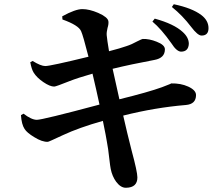

<svg xmlns="http://www.w3.org/2000/svg" viewBox="-20 -832 1040 907"><path d="M711 -744Q802 -719 843 -681Q872 -655 872 -625Q870 -588 835 -588Q814 -589 790 -627Q742 -695 700 -730ZM274 -755Q336 -789 369 -789Q402 -789 444 -771Q489 -751 492 -732Q494 -719 488 -700Q483 -680 484 -666Q486 -644 495 -590Q549 -604 577 -614Q602 -622 629 -637Q651 -648 654 -648Q685 -649 720 -635Q759 -620 759 -599Q759 -558 710 -549Q598 -528 512 -507L544 -363Q682 -397 745 -420Q795 -439 788 -438Q834 -439 869 -423Q906 -406 906 -383Q906 -340 858 -336Q713 -324 562 -286Q580 -206 602 -120Q629 -20 629 6Q629 54 576 55Q551 56 529 27Q510 1 503 -34Q501 -42 496 -85Q491 -132 485 -162Q482 -183 466 -261Q353 -229 278 -194Q210 -162 206 -162Q179 -161 142 -184Q107 -205 96 -223Q82 -244 79 -288L91 -295Q129 -266 154 -266Q181 -266 450 -338Q435 -408 417 -484Q347 -464 309 -449Q244 -423 236 -423Q216 -423 185 -444Q154 -465 139 -489Q129 -505 123 -538L134 -544Q173 -520 194 -520Q218 -520 398 -564Q372 -666 363 -685Q351 -713 275 -740ZM801 -812Q887 -794 931 -761Q965 -735 965 -699Q965 -664 932 -664Q914 -664 883 -705Q842 -759 792 -799Z"/></svg>

Font: Source Han Serif JP
Style: Bold
Weight: 700
Designer: Ryoko NISHIZUKA  (kana & ideographs); Frank Grießhammer (Latin, Greek & Cyrillic); Wenlong ZHANG  (bopomofo); Sandoll Co
Foundry: Adobe Systems Incorporated
Version: Version 1.000;PS 1;hotconv 16.6.53;makeotf.lib2.5.65590